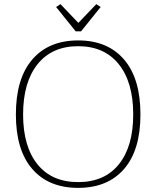

<svg xmlns="http://www.w3.org/2000/svg" viewBox="-20 -901 758 931"><path d="M252 -867 273 -881 360 -790 447 -881 468 -867 373 -749H347ZM57 -346Q57 -520 136.5 -612.5Q216 -705 359 -705Q502 -705 581.5 -612.5Q661 -520 661 -346Q661 -173 581.5 -81.5Q502 10 359 10Q216 10 136.5 -81.5Q57 -173 57 -346ZM626 -346Q626 -502 556 -589.5Q486 -677 359 -677Q232 -677 162 -589.5Q92 -502 92 -346Q92 -191 161.5 -104.5Q231 -18 359 -18Q487 -18 556.5 -104.5Q626 -191 626 -346Z"/></svg>

Font: Maitree ExtraLight
Style: Regular
Weight: 250
Designer: CadsonDemak Team
Foundry: CadsonDemak
Version: Version 1.002